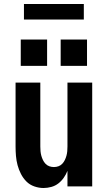

<svg xmlns="http://www.w3.org/2000/svg" viewBox="-20 -934 540 962"><path d="M198 8Q175 8 152 0Q129 -8 112.5 -24.5Q96 -41 85 -62.5Q74 -84 68 -106.5Q62 -129 60 -152.5Q58 -176 58 -200V-520H182V-200Q182 -188 183 -176.5Q184 -165 187 -154Q190 -143 195 -132.5Q200 -122 208 -113.5Q216 -105 227 -101Q238 -97 250 -97Q262 -97 273 -101Q284 -105 292 -113.5Q300 -122 305 -132.5Q310 -143 313 -154Q316 -165 317 -176.5Q318 -188 318 -200V-520H442V0H318V-78Q311 -60 299.5 -43.5Q288 -27 272.5 -15Q257 -3 237.5 2.5Q218 8 198 8ZM284 -604V-736H416V-604ZM84 -604V-736H216V-604ZM100 -836V-914H400V-836Z"/></svg>

Font: Iosevka SS04 Extrabold
Style: Regular
Weight: 800
Monospace: yes
Designer: Belleve Invis
Foundry: Belleve Invis
Version: Version 19.0.0; ttfautohint (v1.8.4)